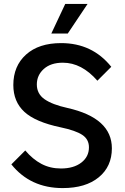

<svg xmlns="http://www.w3.org/2000/svg" viewBox="-20 -940 640 980"><path d="M109 -172Q147 -127 191.5 -103.5Q236 -80 291 -80Q356 -80 395 -110Q434 -140 434 -188Q434 -229 400 -251.5Q366 -274 290 -290Q161 -317 104.5 -369Q48 -421 48 -506Q48 -603 113 -661.5Q178 -720 292 -720Q451 -720 548 -599L477 -528Q397 -620 301 -620Q239 -620 203.5 -588Q168 -556 168 -509Q168 -461 207.5 -433.5Q247 -406 324 -389Q551 -338 551 -183Q551 -90 484 -35Q417 20 300 20Q135 20 38 -101ZM313 -920H427L326 -769H242Z"/></svg>

Font: Moderustic Med
Style: Regular
Weight: 500
Designer: Tural Alisoy
Foundry: TAFT Foundry
Version: Version 2.110